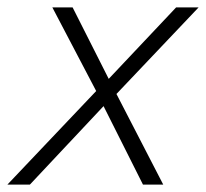

<svg xmlns="http://www.w3.org/2000/svg" viewBox="-57 -501 559 521"><path d="M-37 0 204 -254 85 -481H140L238 -287L421 -481H482L259 -246L386 0H331L224 -213L24 0Z"/></svg>

Font: Red Hat Text VF
Style: Italic
Weight: 300
Italic angle: -12°
Designer: Pentagram, MCKL
Foundry: Pentagram, MCKL
Version: Version 1.023